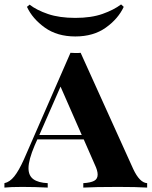

<svg xmlns="http://www.w3.org/2000/svg" viewBox="-31 -849 686 869"><path d="M635 -20V0Q587 -3 504 -3Q397 -3 346 0V-20Q379 -22 395 -30.5Q411 -39 411 -59Q411 -77 398 -104L348 -218H138L126 -191Q98 -125 98 -88Q98 -54 120 -38Q142 -22 185 -20V0Q128 -3 70 -3Q16 -3 -11 0V-20Q13 -25 33.5 -50.5Q54 -76 77 -127L288 -610Q296 -609 311 -609Q327 -609 334 -610L572 -84Q601 -22 635 -20ZM339 -238 243 -457 147 -238ZM529 -818Q504 -764 448 -724Q392 -684 310 -684Q228 -684 172 -724Q116 -764 91 -818L103 -828Q135 -803 186.5 -785.5Q238 -768 310 -768Q382 -768 433 -786Q484 -804 517 -829Z"/></svg>

Font: Playfair Display SC
Style: Bold
Weight: 700
Designer: Claus Eggers Sørensen
Foundry: Claus Eggers Sørensen
Version: Version 1.200; ttfautohint (v1.6)